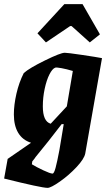

<svg xmlns="http://www.w3.org/2000/svg" viewBox="-46 -724 536 928"><path d="M447 -443 366 18Q361 44 324 83.5Q287 123 243.5 153.5Q200 184 184 184Q154 184 -26 139L-9 44L104 -34Q63 -47 42 -82Q21 -117 21 -171Q21 -217 33.5 -271.5Q46 -326 69 -371Q96 -395 171.5 -432Q247 -469 267 -469Q280 -469 351 -458.5Q422 -448 447 -443ZM161 -210Q161 -137 199 -126L277 -210L306 -381Q276 -390 251.5 -394.5Q227 -399 221 -397Q207 -392 193 -364.5Q179 -337 170 -295Q161 -253 161 -210ZM241 2 262 -124H252Q188 -40 126 35Q122 42 110 56L108 70Q129 83 163 99Q197 115 208 115Q215 115 222.5 87.5Q230 60 241 2ZM176 -519 135 -563 265 -704H353L437 -558L388 -519L300 -598H293Z"/></svg>

Font: Grenze
Style: Bold Italic
Weight: 700
Italic angle: -10°
Designer: Renata Polastri
Foundry: Omnibus-Type
Version: Version 1.002; ttfautohint (v1.8)